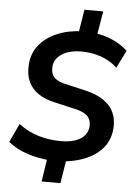

<svg xmlns="http://www.w3.org/2000/svg" viewBox="-61 -866 723 1027"><g transform="rotate(5 300.0 -352.5)"><path d="M202 115 223 -22 241 -1Q175 -6 115.5 -25Q56 -44 11 -81L58 -181Q108 -143 165.5 -126Q223 -109 286 -109Q330 -109 362.5 -120Q395 -131 412.5 -152Q430 -173 432 -201Q433 -226 423.5 -243Q414 -260 392 -271.5Q370 -283 333 -290L233 -313Q183 -324 147.5 -347.5Q112 -371 94 -408.5Q76 -446 79 -497Q82 -561 118 -606Q154 -651 214 -676.5Q274 -702 347 -704L329 -689L350 -820H451L429 -689L417 -700Q467 -694 513 -673.5Q559 -653 594 -621L547 -526Q507 -563 457.5 -579.5Q408 -596 355 -596Q289 -596 249 -570Q209 -544 206 -501Q204 -462 224.5 -442.5Q245 -423 290 -414L389 -391Q478 -371 521 -324.5Q564 -278 560 -206Q557 -143 522 -99.5Q487 -56 429.5 -31.5Q372 -7 304 -2L325 -22L303 115Z"/></g></svg>

Font: Nunito Sans 10pt
Style: Bold Italic
Weight: 700
Italic angle: -9°
Designer: Vernon Adams
Foundry: Vernon Adams
Version: Version 3.101;gftools[0.9.27]